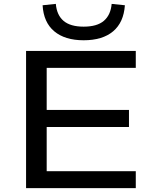

<svg xmlns="http://www.w3.org/2000/svg" viewBox="-20 -967 789 987"><path d="M114 0V-705H678V-618H220V-402H643V-314H220V-87H678V0ZM410 -760Q314 -760 259 -806Q204 -852 199 -940L267 -947Q272 -889 307 -859.5Q342 -830 410 -830Q479 -830 514 -860Q549 -890 554 -947L622 -940Q616 -852 561.5 -806Q507 -760 410 -760Z"/></svg>

Font: Nunito Sans 10pt Expanded Medium
Style: Regular
Weight: 500
Width: 7
Designer: Vernon Adams
Foundry: Vernon Adams
Version: Version 3.101;gftools[0.9.27]